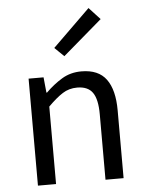

<svg xmlns="http://www.w3.org/2000/svg" viewBox="-55 -825 656 869"><g transform="rotate(-5 273.5 -390.5)"><path d="M82 0V-486.1H150L156.9 -416H159.6Q194.7 -450.7 233.8 -474.4Q273 -498.1 322.7 -498.1Q400 -498.1 435.6 -449.5Q471.1 -401 471.1 -308V0H388.9V-297.4Q388.9 -365.6 367.4 -396.1Q345.9 -426.7 297.2 -426.7Q259.9 -426.7 230.6 -407.8Q201.3 -389 164.3 -352V0ZM252.2 -573.3 209.9 -614.3 379.9 -780.8 430.4 -726.2Z"/></g></svg>

Font: Source Sans Variable
Style: Regular
Weight: 200
Designer: Paul D. Hunt
Foundry: Adobe Systems Incorporated
Version: Version 3.006;hotconv 1.0.111;makeotfexe 2.5.65597